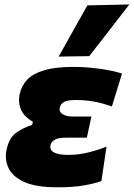

<svg xmlns="http://www.w3.org/2000/svg" viewBox="-20 -806 584 838"><path d="M231 11.5Q136 11.5 84.8 -12.2Q33.5 -36 16.5 -74Q5.5 -98.5 5.5 -124.5Q5.5 -138.5 8.5 -152.5Q20 -205.5 51.8 -227.5Q83.5 -249.5 120.5 -261L123.5 -275Q107.5 -283 91.5 -298.8Q75.5 -314.5 67.5 -338.5Q63 -351.5 63 -367.5Q63 -380.5 66 -395.5Q73.5 -431.5 98.5 -458Q123.5 -484.5 172.5 -499.2Q221.5 -514 300.5 -514Q355.5 -514 414 -506Q472.5 -498 512.5 -485L468.5 -341.5Q420 -358 383.8 -363.8Q347.5 -369.5 313 -369.5Q274.5 -369.5 259.5 -361Q244.5 -352.5 241 -336.5Q240 -333 240 -329.5Q240 -316 253 -308Q269 -297.5 297 -297.5H379L359 -205H265.5Q207.5 -205 200.5 -172Q199.5 -168 199.5 -165Q199.5 -130 278.5 -130Q324.5 -130 370.2 -141.8Q416 -153.5 445 -166.5L422.5 -15.5Q392.5 -5 346.8 3.2Q301 11.5 231 11.5ZM236 -559Q267.5 -615.5 298.8 -671.2Q330 -727 361.5 -782.5L544.5 -786.5Q499.5 -728 455.5 -671.5Q411.5 -615 369.5 -561Z"/></svg>

Font: Heraclito ExtraBold
Style: Italic
Weight: 800
Italic angle: -12°
Designer: Kostas Bartsokas (font) & Cristiano Sobral (main changes)
Foundry: Kostas Bartsokas (font) & Cristiano Sobral (main changes)
Version: Version 1.00;July 8, 2020;FontCreator 13.0.0.2655 64-bit